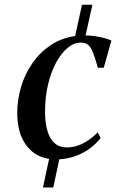

<svg xmlns="http://www.w3.org/2000/svg" viewBox="-20 -678 531 829"><path d="M165.5 131.5 192 8Q127.5 -2 91 -54Q54.5 -106 54.5 -190Q54.5 -247.5 71 -303Q87.5 -358.5 119.8 -405Q152 -451.5 198.5 -482.8Q245 -514 304.5 -522.5L334 -657.5H379L349.5 -525Q368.5 -525 388.8 -522Q409 -519 428 -514.2Q447 -509.5 461 -503L428 -385.5H402.5Q391 -427.5 381.5 -451.2Q372 -475 360 -484.5Q348 -494 328 -494Q299 -494 271.5 -471Q244 -448 222 -407.2Q200 -366.5 187.2 -312.2Q174.5 -258 174.5 -195.5Q174.5 -147.5 184.8 -112.8Q195 -78 215.8 -59.8Q236.5 -41.5 268 -41.5Q294 -41.5 317.5 -50Q341 -58.5 362.2 -73Q383.5 -87.5 402 -106.5L414.5 -82.5Q398.5 -61 372.8 -40.8Q347 -20.5 312.8 -6.8Q278.5 7 236 10L210 131.5Z"/></svg>

Font: Merriweather 120pt Medium
Style: Italic
Weight: 500
Italic angle: -7.8°
Version: Version 2.101